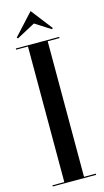

<svg xmlns="http://www.w3.org/2000/svg" viewBox="-131 -900 509 941"><g transform="rotate(-15 123.0 -429.0)"><path d="M209.2 -745 213.8 -750.5 130.2 -858.5 31.2 -750.5 35.8 -745 130.2 -795.5ZM233 -700H13V-694H73V-6H13V0H233V-6H173V-694H233Z"/></g></svg>

Font: Picaflor 72 pt
Style: Regular
Weight: 400
Designer: Ariel Martín Pérez
Foundry: Tunera Type Foundry
Version: Version 1.000;hotconv 1.0.109;makeotfexe 2.5.65596